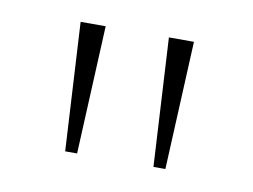

<svg xmlns="http://www.w3.org/2000/svg" viewBox="-39 -851 418 317"><g transform="rotate(10 169.5 -692.5)"><path d="M234 -585H254L264 -800H222ZM86 -585H106L116 -800H74Z"/></g></svg>

Font: Noto Serif Malayalam Thin
Style: Regular
Weight: 100
Designer: Indian type Foundry, Jelle Bosma, Monotype Design Team
Foundry: Monotype Imaging Inc.
Version: Version 2.104